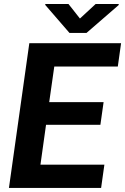

<svg xmlns="http://www.w3.org/2000/svg" viewBox="-20 -923 615 943"><path d="M404.8 -761.2H321.3L202.1 -898.9L202.6 -903.3H316.4L372.6 -832L449.7 -903.3H563.5L562.5 -897.9ZM178.7 -114.3H492.7L476.6 0H23.9L124 -710.9H574.7L558.6 -596.2H246.6L221.7 -421.4H488.8L473.1 -310.1H206.1Z"/></svg>

Font: Robert Sans ExtraBold
Style: Italic
Weight: 800
Italic angle: -8°
Designer: Christian Robertson (extended by Adam Twardoch)
Foundry: Google
Version: Version 12.135;April 2, 2019;FontCreator 11.5.0.2425 64-bit;